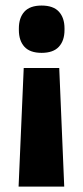

<svg xmlns="http://www.w3.org/2000/svg" viewBox="-20 -525 298 692"><path d="M211.5 147.5 193.5 -280H65.5L47 147.5ZM130 -505Q88 -505 68 -483Q48 -461 48 -422.5V-417Q48 -378.5 68 -356.5Q88 -334.5 130 -334.5Q172 -334.5 192.2 -356.5Q212.5 -378.5 212.5 -417V-422.5Q212.5 -461 192.2 -483Q172 -505 130 -505Z"/></svg>

Font: Anek Malayalam
Style: Bold
Weight: 700
Version: Version 1.003